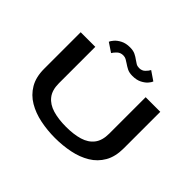

<svg xmlns="http://www.w3.org/2000/svg" viewBox="-184 -1172 1468 1468"><g transform="rotate(45 550.0 -438.0)"><path d="M554.5 11Q472.5 11 395 -4.8Q317.5 -20.5 256 -56.8Q194.5 -93 158.5 -154Q122.5 -215 122.5 -304.5V-700H280.5V-306Q280.5 -232 314.8 -188.8Q349 -145.5 410.8 -127.2Q472.5 -109 554.5 -109Q637 -109 697.8 -127.2Q758.5 -145.5 791.8 -188.8Q825 -232 825 -306V-700H983V-304.5Q983 -215 947.8 -154Q912.5 -93 852.2 -56.8Q792 -20.5 715 -4.8Q638 11 554.5 11ZM638.5 -743Q603 -743 580 -755Q557 -767 538.5 -780Q524 -790 510 -797.8Q496 -805.5 478 -805.5Q448.5 -805.5 429 -787.2Q409.5 -769 399.5 -751.5L326 -800.5Q329.5 -812 346.8 -832.5Q364 -853 395.2 -869.2Q426.5 -885.5 471 -885.5Q506 -885.5 529 -874.2Q552 -863 569.5 -849.5Q584 -838.5 598.5 -830.2Q613 -822 631.5 -822Q661.5 -822 680.2 -840.5Q699 -859 708 -876.5L781.5 -826.5Q777.5 -814 760.8 -794.2Q744 -774.5 713.5 -758.8Q683 -743 638.5 -743Z"/></g></svg>

Font: Trispace Expanded SemiBold
Style: Regular
Weight: 600
Width: 7
Designer: Tyler Finck
Foundry: Etcetera Type Company
Version: Version 1.210; ttfautohint (v1.8.3)